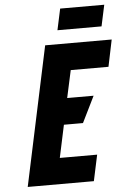

<svg xmlns="http://www.w3.org/2000/svg" viewBox="-59 -920 643 963"><g transform="rotate(-5 262.5 -438.5)"><path d="M503 -877H281L258 -770H480ZM41 0H374L402 -131H214L249 -295H345L410 -427H277L307 -565H497L525 -700H190Z"/></g></svg>

Font: Advent Pro ExtraBold
Style: Italic
Weight: 800
Italic angle: -12°
Version: Version 3.000